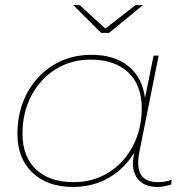

<svg xmlns="http://www.w3.org/2000/svg" viewBox="-20 -737 743 760"><path d="M659 -26 658 -7Q648 -3 632.5 0Q617 3 604 3Q557 3 531.5 -22Q506 -47 506 -91Q506 -102 510 -126L512 -134Q474 -70 411 -33.5Q348 3 269 3Q168 3 108.5 -53.5Q49 -110 49 -207Q49 -296 86.5 -367Q124 -438 190.5 -479Q257 -520 341 -520Q433 -520 488 -475.5Q543 -431 554 -349L588 -517H608L531 -132Q527 -113 527 -93Q527 -16 605 -16Q637 -16 659 -26ZM541 -309Q541 -400 487.5 -450.5Q434 -501 338 -501Q262 -501 200.5 -463Q139 -425 104 -358Q69 -291 69 -208Q69 -117 122.5 -66.5Q176 -16 272 -16Q348 -16 409.5 -54Q471 -92 506 -159Q541 -226 541 -309ZM546 -717 412 -607H380L270 -717H295L397 -624L517 -717Z"/></svg>

Font: Montserrat Alternates Thin
Style: Italic
Weight: 250
Italic angle: -11.3°
Designer: Julieta Ulanovsky
Foundry: Julieta Ulanovsky
Version: Version 7.200